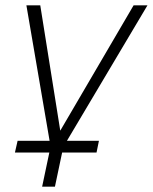

<svg xmlns="http://www.w3.org/2000/svg" viewBox="-20 -550 573 720"><path d="M36 22H165L138 150H186L213 22H342L351 -22H231L533 -530H481L206 -60L131 -530H79L166 -22H46Z"/></svg>

Font: Geist ExtraLight
Style: Italic
Weight: 200
Italic angle: -12°
Designer: Basement.studio, Andrés Briganti, Mateo Zaragoza
Foundry: Basement.studio, Vercel, Andrés Briganti, Guido Ferreyra, Mateo Zaragoza
Version: Version 1.500